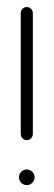

<svg xmlns="http://www.w3.org/2000/svg" viewBox="-20 -539 156 559"><path d="M35.2 -23Q35.2 -32.2 41.9 -38.9Q48.5 -45.6 57.8 -45.6Q67 -45.6 73.9 -38.9Q80.7 -32.2 80.7 -23Q80.7 -13.7 74.1 -6.9Q67.4 0 57.8 0Q48.5 0 41.9 -6.9Q35.2 -13.7 35.2 -23ZM57.8 -518.5Q65.2 -518.5 70.4 -513.3Q75.6 -508.1 75.6 -500.7V-148.9Q75.6 -141.9 70.4 -136.5Q65.2 -131.1 57.8 -131.1Q50.7 -131.1 45.6 -136.3Q40.4 -141.5 40.4 -148.9V-500.7Q40.4 -508.1 45.6 -513.3Q50.7 -518.5 57.8 -518.5Z"/></svg>

Font: 26F Galaxy Sans Light
Style: Regular
Weight: 300
Designer: C₂₉H₂₅N₃O₅
Version: Version 1.100